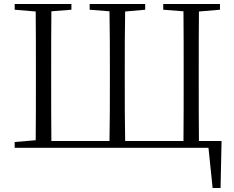

<svg xmlns="http://www.w3.org/2000/svg" viewBox="-20 -745 1178 968"><path d="M54 0H1031L1052 203H1092L1097 -34H983C982 -134 982 -234 982 -342V-388C982 -490 982 -589 983 -687L1089 -696V-725H803V-696L905 -688C906 -590 906 -490 906 -388V-342C906 -234 906 -133 905 -34H611C609 -133 609 -234 609 -342V-388C609 -490 609 -590 611 -687L712 -696V-725H432V-696L532 -688C534 -590 534 -490 534 -388V-342C534 -234 534 -134 532 -34H239C238 -133 238 -234 238 -342V-388C238 -491 238 -590 239 -688L340 -696V-725H54V-696L160 -687C161 -590 161 -490 161 -388V-342C161 -236 161 -137 160 -38L54 -29Z"/></svg>

Font: Noto Serif CJK HK Light
Style: Regular
Weight: 300
Designer: Ryoko NISHIZUKA 西塚涼子 (kana & ideographs); Frank Grießhammer (Latin, Greek & Cyrillic); Wenlong ZHANG 张文龙 (bopomofo); San
Foundry: Adobe
Version: Version 2.001;hotconv 1.1.0;makeotfexe 2.6.0